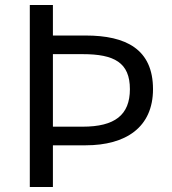

<svg xmlns="http://www.w3.org/2000/svg" viewBox="-20 -753 691 773"><path d="M100 0H193V-168H325C486 -168 596 -240 596 -394C596 -555 487 -610 325 -610H193V-733H100ZM193 -243V-535H313C440 -535 503 -501 503 -394C503 -290 442 -243 313 -243Z"/></svg>

Font: Noto Sans Japanese Regular
Style: Regular
Weight: 400
Designer: Ryoko NISHIZUKA (kana & ideographs); Paul D. Hunt (Latin, Greek & Cyrillic); Wenlong ZHANG (bopomofo); Sandoll Communica
Foundry: Adobe Systems Incorporated
Version: Version 1.000;PS 1;hotconv 1.0.78;makeotf.lib2.5.61930